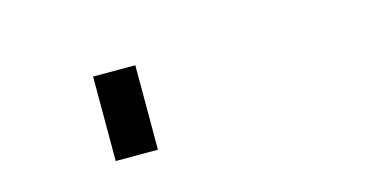

<svg xmlns="http://www.w3.org/2000/svg" viewBox="-40 -1025 1080 549"><g transform="rotate(-15 500.0 -750.0)"><path d="M250 -875H375V-625H250Z"/></g></svg>

Font: Picon
Style: Regular
Weight: 400
Designer: yne
Foundry: yne
Version: Version 21.02.27; git-deadbeef-release